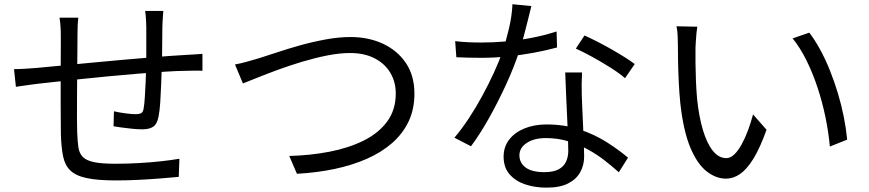

<svg xmlns="http://www.w3.org/2000/svg" viewBox="-20 -822 4040 893"><path d="M739.7 -771.3Q738.7 -763 737.9 -750Q737 -737 736.3 -723.5Q735.6 -710 735.2 -698.6Q734.8 -667.9 734.6 -635Q734.4 -602.2 733.9 -571.6Q733.4 -541 732.4 -515Q731.4 -477.2 729.7 -431.6Q728 -386.1 725.3 -345.2Q722.6 -304.3 717 -278.1Q710.5 -244.9 692.6 -232.7Q674.8 -220.5 640.5 -220.5Q622.3 -220.5 596.1 -223Q570 -225.5 546 -228.9Q522 -232.3 508.1 -234.7L509.9 -304.3Q536.2 -298.4 564.5 -294.7Q592.9 -291 609.5 -291Q628.6 -291 637.3 -296.3Q645.9 -301.5 648.1 -318.1Q651.7 -337.7 653.6 -370.3Q655.5 -402.9 657.5 -441.3Q659.4 -479.8 659.8 -514.6Q660.4 -543 660.4 -574.3Q660.4 -605.6 660.4 -637.3Q660.4 -668.9 660.4 -695.9Q660.4 -707.4 659.5 -721.5Q658.6 -735.5 657.7 -749Q656.8 -762.5 654.8 -771.3ZM344.3 -739.8Q342.1 -722.4 341.2 -702.1Q340.4 -681.8 340.4 -658.8Q340.4 -626.9 339.9 -577.7Q339.4 -528.5 338.9 -472.9Q338.4 -417.3 338.2 -364.1Q338 -310.9 338 -268.9Q338 -226.9 339 -206Q340.6 -165.5 344.5 -137.8Q348.4 -110.1 364.3 -93Q380.2 -75.9 416.3 -68.1Q452.4 -60.4 516.8 -60.4Q571.3 -60.4 627.4 -63.6Q683.4 -66.8 732.5 -72.3Q781.7 -77.9 814.4 -83.7L811.4 0.6Q778.4 3.9 729.4 7.7Q680.4 11.6 626.1 14.4Q571.8 17.2 520.9 17.2Q434.3 17.2 383.3 6.3Q332.3 -4.6 307 -29.2Q281.7 -53.7 273.5 -94.7Q265.2 -135.6 263.2 -195Q263.2 -216.4 262.7 -254.9Q262.2 -293.3 262.2 -341.5Q262.2 -389.6 262.2 -439.8Q262.2 -490 262.5 -534.8Q262.8 -579.6 262.8 -611.7Q262.8 -643.8 262.8 -655.3Q262.8 -677.9 261.5 -697.6Q260.3 -717.3 256.9 -739.8ZM45.2 -500.5Q68.9 -500.5 95.6 -502.2Q122.3 -503.9 149.3 -506Q181.9 -509 243 -514.8Q304 -520.6 381.4 -528.1Q458.7 -535.5 542.1 -543Q625.4 -550.5 703.8 -556.8Q782.2 -563.1 843.7 -566.5Q863.5 -567.9 883.7 -568.9Q904 -570 921.6 -571.4V-492.7Q914.5 -493.7 900.7 -493.5Q886.9 -493.3 871.5 -493.2Q856.1 -493 843.3 -492.6Q803.5 -492.2 746 -488.5Q688.6 -484.8 622.2 -479.3Q555.9 -473.8 486.9 -467.3Q418 -460.8 354.2 -454Q290.4 -447.2 238.6 -441.6Q186.9 -436 155 -432.3Q139.6 -430.3 121.2 -427.9Q102.9 -425.4 85.2 -422.8Q67.5 -420.2 53.9 -418.2Z M1072.9 -522.1Q1100.3 -527.1 1127.6 -534.8Q1154.9 -542.5 1183.1 -550.7Q1215 -560.5 1264.9 -577.2Q1314.9 -594 1373.8 -610.6Q1432.8 -627.2 1494.3 -638.5Q1555.8 -649.8 1610.1 -649.8Q1693.6 -649.8 1760.7 -618.8Q1827.9 -587.7 1867.7 -529.1Q1907.5 -470.4 1907.5 -386.4Q1907.5 -314.3 1880.5 -257.3Q1853.4 -200.2 1803.8 -156.7Q1754.1 -113.3 1686.3 -83.4Q1618.4 -53.5 1535.9 -36.1Q1453.3 -18.7 1361 -13.7L1325.4 -96.6Q1423.9 -99.2 1512.8 -116.4Q1601.6 -133.6 1671.1 -168Q1740.6 -202.4 1780.7 -256.7Q1820.7 -310.9 1820.7 -387.6Q1820.7 -440.1 1795.9 -482.6Q1771.1 -525 1723.4 -550.2Q1675.6 -575.4 1608 -575.4Q1559.1 -575.4 1501.3 -563.9Q1443.5 -552.3 1384.5 -534.6Q1325.5 -516.9 1271.8 -497.1Q1218 -477.3 1175.8 -460.2Q1133.6 -443.2 1109.8 -433.9Z M2097 -630.6Q2124.6 -627.2 2155.9 -625.7Q2187.2 -624.2 2219.5 -624.2Q2273.9 -624.2 2332.5 -629.2Q2391 -634.3 2451.1 -645.7Q2511.1 -657.1 2568.7 -675.6L2570.9 -601.2Q2522.1 -587.8 2463.7 -576.9Q2405.2 -566 2342.8 -559.5Q2280.4 -553.1 2219.3 -553.1Q2191.9 -553.1 2161.3 -553.8Q2130.8 -554.4 2102.5 -555.8ZM2451.3 -793.7Q2445.3 -769.8 2436.3 -732.7Q2427.3 -695.7 2416.5 -655.3Q2405.6 -614.9 2393.7 -579.2Q2369.8 -507.2 2333.1 -427.4Q2296.4 -347.5 2254.4 -272.7Q2212.4 -197.8 2170.6 -141.7L2093.5 -181.6Q2126.9 -220.9 2160.2 -271.2Q2193.5 -321.5 2223.1 -376.2Q2252.7 -430.9 2277.1 -483.9Q2301.4 -536.8 2316.6 -581.3Q2333 -628.6 2347.2 -689.2Q2361.4 -749.9 2363.4 -802.4ZM2687.1 -485Q2685.7 -454.2 2685.3 -429.4Q2684.9 -404.5 2685.9 -377.3Q2686.9 -352.6 2688.4 -315.4Q2689.9 -278.1 2691.9 -236.6Q2693.9 -195 2695.4 -157.1Q2696.9 -119.1 2696.9 -94Q2696.9 -54.4 2678.8 -21.4Q2660.7 11.6 2622.5 31.1Q2584.3 50.7 2522 50.7Q2466.9 50.7 2421.9 35.3Q2376.8 20 2349.6 -11.9Q2322.3 -43.7 2322.3 -93.2Q2322.3 -139.5 2348.6 -173.2Q2374.9 -206.8 2420.2 -225Q2465.5 -243.2 2521.8 -243.2Q2606.3 -243.2 2676.7 -219.5Q2747.1 -195.9 2803.3 -159.9Q2859.6 -124 2900.9 -88.6L2858.1 -20.8Q2829.1 -46.7 2793.6 -74.7Q2758 -102.8 2715.2 -126.3Q2672.4 -149.9 2623.4 -164.8Q2574.3 -179.8 2519.1 -179.8Q2463.8 -179.8 2429.8 -157.1Q2395.8 -134.5 2395.8 -99.7Q2395.8 -64.7 2424.7 -43Q2453.7 -21.3 2512.1 -21.3Q2553.7 -21.3 2578.1 -34.4Q2602.4 -47.5 2612.7 -70.2Q2623.1 -92.8 2623.1 -119.6Q2623.1 -148.3 2621.4 -193Q2619.7 -237.7 2617.2 -289.4Q2614.7 -341.1 2612.5 -392.5Q2610.3 -443.9 2608.9 -485ZM2887 -458.4Q2860.1 -481.8 2818.9 -507.8Q2777.8 -533.8 2734.6 -557.5Q2691.5 -581.1 2658.3 -596.1L2698.5 -657Q2725.5 -645 2758.6 -628.1Q2791.6 -611.2 2824.8 -592.3Q2857.9 -573.4 2886.3 -555.5Q2914.6 -537.6 2932.2 -524.2Z M3223.3 -697.8Q3221.1 -685.9 3219.3 -668.2Q3217.5 -650.4 3216.5 -632.2Q3215.4 -614 3214.8 -600.8Q3214.2 -569.6 3214.7 -530.2Q3215.2 -490.8 3216.8 -448.3Q3218.4 -405.7 3222 -364.4Q3230.4 -281.1 3249 -218.4Q3267.5 -155.7 3295.1 -121.1Q3322.6 -86.5 3358.3 -86.5Q3377.2 -86.5 3395.2 -103.7Q3413.3 -121 3429.4 -150.5Q3445.6 -179.9 3459.2 -216.3Q3472.7 -252.7 3482.4 -289.9L3545.2 -218.5Q3515.1 -134.2 3484.5 -84.4Q3453.8 -34.7 3422.3 -12.9Q3390.8 8.9 3356.6 8.9Q3309.8 8.9 3266 -25.5Q3222.2 -59.9 3190 -137.5Q3157.9 -215.1 3143.9 -344.4Q3139.5 -388.1 3137 -438.8Q3134.5 -489.5 3133.7 -535.8Q3132.9 -582.1 3132.9 -610.7Q3132.9 -628.2 3131.8 -655.3Q3130.7 -682.3 3126.3 -699.8ZM3744 -670.2Q3770.6 -635.6 3795.1 -590.4Q3819.7 -545.2 3840.3 -493.5Q3861 -441.9 3877.4 -387.1Q3893.8 -332.4 3904.6 -278Q3915.4 -223.5 3920.2 -172.6L3839.7 -140.4Q3833.5 -208.4 3818.9 -278.7Q3804.3 -348.9 3782.1 -415.7Q3760 -482.4 3731 -541Q3701.9 -599.7 3666.5 -643.4Z"/></svg>

Font: Noto Sans TC
Style: Regular
Weight: 100
Designer: Ryoko NISHIZUKA 西塚涼子 (kana, bopomofo & ideographs); Paul D. Hunt (Latin, Greek & Cyrillic); Sandoll Communications 산돌커뮤니
Foundry: Adobe
Version: Version 2.004;hotconv 1.0.118;makeotfexe 2.5.65603